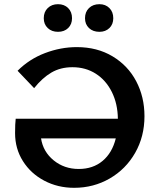

<svg xmlns="http://www.w3.org/2000/svg" viewBox="-20 -890 761 917"><path d="M189 -803Q189 -833 208 -851.5Q227 -870 257 -870Q287 -870 305.5 -851.5Q324 -833 324 -803Q324 -774 305.5 -756Q287 -738 257 -738Q227 -738 208 -756Q189 -774 189 -803ZM386 -803Q386 -833 405 -851.5Q424 -870 455 -870Q484 -870 502.5 -851.5Q521 -833 521 -803Q521 -774 502.5 -756Q484 -738 455 -738Q424 -738 405 -756Q386 -774 386 -803ZM670 -335Q670 -238 625.5 -160Q581 -82 504 -37.5Q427 7 334 7Q256 7 191.5 -27Q127 -61 89.5 -120.5Q52 -180 52 -254Q52 -300 55 -323H543Q542 -395 514 -451Q486 -507 437.5 -538Q389 -569 326 -569Q269 -569 225.5 -543.5Q182 -518 143 -469L64 -552Q120 -608 195 -636.5Q270 -665 347 -665Q444 -665 517.5 -621Q591 -577 630.5 -502Q670 -427 670 -335ZM533 -229H176Q186 -165 236.5 -124Q287 -83 356 -83Q424 -83 470 -121.5Q516 -160 533 -229Z"/></svg>

Font: Ysabeau SC
Style: Bold
Weight: 700
Designer: Christian Thalmann (Catharsis Fonts)
Version: Version 0.003